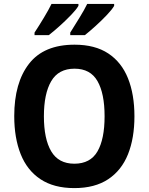

<svg xmlns="http://www.w3.org/2000/svg" viewBox="-20 -954 762 984"><path d="M669 -358Q669 -246 636 -163.5Q603 -81 534.5 -35.5Q466 10 361 10Q256 10 187.5 -35.5Q119 -81 86 -164Q53 -247 53 -359Q53 -530 129 -627.5Q205 -725 362 -725Q467 -725 535 -680Q603 -635 636 -552.5Q669 -470 669 -358ZM205 -358Q205 -242 242.5 -178.5Q280 -115 361 -115Q443 -115 479.5 -178Q516 -241 516 -358Q516 -475 479.5 -538.5Q443 -602 362 -602Q280 -602 242.5 -538Q205 -474 205 -358ZM565 -924Q555 -906 528 -877.5Q501 -849 469.5 -820.5Q438 -792 415 -774H340V-787Q362 -822 387.5 -863.5Q413 -905 427 -934H565ZM382 -924Q371 -905 344.5 -877.5Q318 -850 286.5 -821.5Q255 -793 230 -774H157V-787Q180 -822 205 -863.5Q230 -905 244 -934H382Z"/></svg>

Font: Noto Sans Armenian SemiCondensed
Style: Bold
Weight: 700
Width: 4
Designer: Monotype Design Team
Foundry: Monotype Imaging Inc.
Version: Version 2.008; ttfautohint (v1.8.4.7-5d5b)